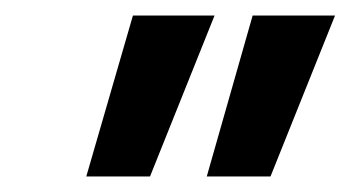

<svg xmlns="http://www.w3.org/2000/svg" viewBox="-20 -775 451 247"><path d="M246 -548 305 -755H411L328 -548ZM91 -548 151 -755H256L173 -548Z"/></svg>

Font: DM Sans 24pt SemiBold
Style: Italic
Weight: 600
Italic angle: -10°
Designer: Colophon Foundry, Jonny Pinhorn
Foundry: Colophon Foundry
Version: Version 4.004;gftools[0.9.30]